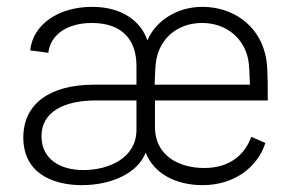

<svg xmlns="http://www.w3.org/2000/svg" viewBox="-20 -532 855 560"><path d="M219 8C302 8 381 -25 405 -87C428 -27 491 8 571 8C665 8 732 -46 754 -115L713 -133C693 -78 647 -42 576 -42C500 -42 435 -79 432 -156V-239H761C761 -327 760 -349 753 -376C733 -458 660 -512 570 -512C493 -512 432 -468 410 -414C391 -470 336 -512 249 -512C149 -512 76 -460 68 -385L121 -378C127 -431 176 -465 248 -465C341 -465 378 -411 378 -340V-285H254C124 -285 48 -228 48 -131C48 -28 132 8 219 8ZM431 -285C432 -317 433 -342 436 -358C447 -420 498 -465 569 -465C641 -465 692 -420 704 -358C707 -343 708 -315 709 -285ZM223 -36C154 -36 101 -69 101 -135C101 -205 166 -239 259 -239H378V-153C378 -72 299 -36 223 -36Z"/></svg>

Font: Arthouse Owned Light
Style: Regular
Weight: 300
Designer: Jeremy Tribby
Foundry: Tribby Type
Version: Version 1.000;PS 001.000;hotconv 1.0.88;makeotf.lib2.5.64775